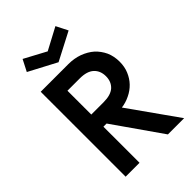

<svg xmlns="http://www.w3.org/2000/svg" viewBox="-266 -1029 1135 1135"><g transform="rotate(-45 301.0 -461.5)"><path d="M230.5 -301.8Q223.6 -301.8 204.1 -301.8Q204.1 -226.6 204.1 0Q174.8 0 87.9 0Q87.9 -177.7 87.9 -710Q103.5 -710 149.4 -710Q191.4 -710 318.4 -710Q367.2 -710 408.2 -695.3Q450.2 -679.7 480.5 -653.3Q509.8 -626 527.3 -588.9Q543.9 -550.8 543.9 -505.9Q543.9 -462.9 529.3 -428.7Q514.6 -393.6 490.2 -368.2Q464.8 -341.8 431.6 -326.2Q398.4 -309.6 361.3 -304.7Q432.6 -203.1 577.1 0Q543 0 441.4 0Q388.7 -75.2 230.5 -301.8ZM306.6 -403.3Q367.2 -403.3 396.5 -429.7Q425.8 -457 425.8 -502Q425.8 -547.9 396.5 -575.2Q367.2 -602.5 306.6 -602.5Q272.5 -602.5 204.1 -602.5Q204.1 -552.7 204.1 -403.3Q229.5 -403.3 306.6 -403.3ZM112.3 -850.6Q121.1 -869.1 149.4 -922.9Q183.6 -904.3 286.1 -849.6Q320.3 -868.2 423.8 -922.9Q433.6 -904.3 460.9 -849.6Q417 -827.1 286.1 -758.8Q242.2 -782.2 112.3 -850.6Z"/></g></svg>

Font: SSportsD
Style: Medium
Weight: 400
Designer: Swiss Typefaces
Version: Version 1.000